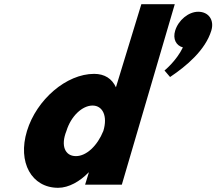

<svg xmlns="http://www.w3.org/2000/svg" viewBox="-20 -880 1031 915"><path d="M108.6 -256C62.8 -106 130.8 15 257.1 15C308.1 15 361.4 -16 401.9 -58H403.4L385.6 0H560.6L812.9 -860H653.6L532.5 -464C513.5 -505 478.9 -528 428.6 -528C296.8 -528 154.5 -406 108.6 -256ZM924.6 -824C878.4 -824 830.1 -784 814.8 -734C802.6 -694 819.2 -663 851.6 -654C820 -589 764 -544 764 -544L790.5 -513C868.4 -565 958.6 -641 987 -734C1002.3 -784 974.6 -824 924.6 -824ZM296.6 -256C318.3 -327 372.3 -377 421.1 -377C469.2 -377 494.2 -327 472.5 -256C444.5 -186 392.2 -136 341.9 -136C289.4 -136 268.4 -186 296.6 -256Z"/></svg>

Font: Hussar
Style: BdSuprConOblThree
Weight: 700
Foundry: Cannot Into Space Fonts
Version: Version 2.00